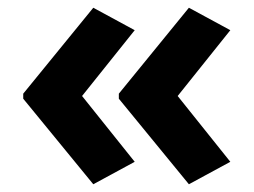

<svg xmlns="http://www.w3.org/2000/svg" viewBox="-20 -522 655 496"><path d="M40 -280 221 -502 328 -444 192 -274 328 -104 221 -46 40 -267ZM287 -280 468 -502 575 -444 439 -274 575 -104 468 -46 287 -267Z"/></svg>

Font: RS Noto Sans
Style: Bold
Weight: 700
Designer: Monotype Design Team
Foundry: Monotype Imaging Inc.
Version: Version 3.10